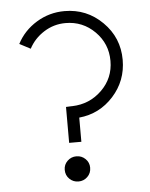

<svg xmlns="http://www.w3.org/2000/svg" viewBox="-50 -715 599 767"><g transform="rotate(-5 249.0 -331.5)"><path d="M46 -558Q73 -610 124.5 -641.5Q176 -673 237 -673Q326 -673 389 -610.5Q452 -548 452 -459Q452 -375 396.5 -313.5Q341 -252 259 -244V-147H210V-291L231 -292H234H235Q305 -294 354 -342Q403 -390 403 -459Q403 -528 354.5 -576.5Q306 -625 237 -625Q190 -625 150.5 -600Q111 -575 90 -535ZM183 -41Q183 -62 198 -76.5Q213 -91 234 -91Q255 -91 270 -76.5Q285 -62 285 -41Q285 -19 270 -4.5Q255 10 234 10Q213 10 198 -4.5Q183 -19 183 -41Z"/></g></svg>

Font: Human Sans Light
Style: Regular
Weight: 300
Designer: Tim Radville
Foundry: Continuum
Version: Version 1.000;FEAKit 1.0